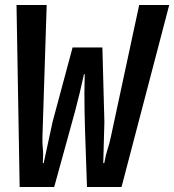

<svg xmlns="http://www.w3.org/2000/svg" viewBox="-20 -747 696 767"><path d="M58.5 0 46 -727H166.5L149.5 -198.5Q149 -172.5 151.2 -151.8Q153.5 -131 151 -95.5H154.5L190 -260L270 -557.5H389L397 -260L392.5 -95.5H396.5Q403 -131 410 -151.8Q417 -172.5 422.5 -198.5L536 -727H656L465.5 0H327.5L319.5 -232Q318.5 -272 317.8 -307Q317 -342 317.2 -376.8Q317.5 -411.5 318.5 -450.5H315.5Q307.5 -413 298.8 -377.5Q290 -342 280.8 -306.2Q271.5 -270.5 260.5 -232L196.5 0Z"/></svg>

Font: Spline Sans Mono Medium
Style: Italic
Weight: 500
Italic angle: -4°
Monospace: yes
Designer: Eben Sorkin, Mirko Velimirovic
Foundry: Sorkin Type
Version: Version 1.004